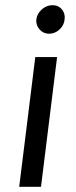

<svg xmlns="http://www.w3.org/2000/svg" viewBox="-20 -720 293 740"><path d="M169 -590Q147 -590 132.5 -606.5Q118 -623 120 -645Q123 -668 141.5 -684Q160 -700 182 -700Q205 -700 218.5 -684Q232 -668 229 -645Q227 -623 209.5 -606.5Q192 -590 169 -590ZM54 0 116 -500H200L138 0Z"/></svg>

Font: Inclusive Sans
Style: Italic
Weight: 400
Italic angle: -7°
Designer: Olivia King
Foundry: Olivia King
Version: Version 2.004